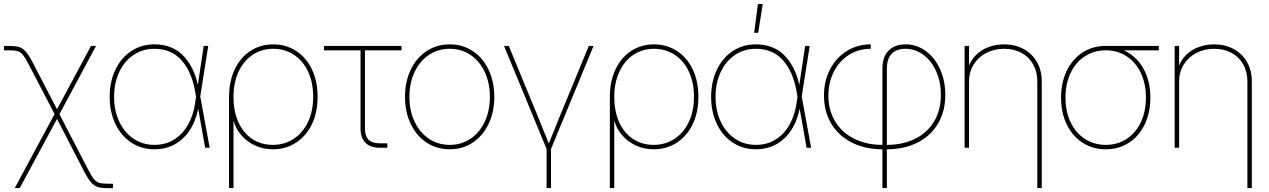

<svg xmlns="http://www.w3.org/2000/svg" viewBox="-20 -748 6423 972"><path d="M261.2 -179.7H275.9L424.8 107.9Q443.8 144.5 456.1 159.2Q468.3 173.8 483.4 178Q498.5 182.1 531.2 182.1H551.8V204.6H531.2Q495.6 204.6 476.6 199.2Q457.5 193.8 441.7 176Q425.8 158.2 405.3 118.7L268.6 -146L80.1 204.1H54.7ZM127 -418.9Q114.7 -442.4 107.4 -454.1Q96.2 -472.2 85.4 -480.5Q74.7 -488.8 61 -491Q47.4 -493.2 20.5 -493.2H0V-515.6H20.5Q56.2 -515.6 75.2 -510.3Q94.2 -504.9 110.1 -487.1Q126 -469.2 146.5 -429.7L268.6 -194.8L440.9 -515.6H466.3L273.4 -156.2H263.7Z M535.2 -257.8Q535.2 -334 564 -394.5Q592.8 -455.1 644.3 -489.3Q695.8 -523.4 761.7 -523.4Q857.4 -523.4 914.3 -459.2Q971.2 -395 987.3 -287.6H993.2V-263.2L1041.5 0H1018.6L967.3 -287.6Q949.7 -385.7 898.4 -443.4Q847.2 -501 761.7 -501Q702.6 -501 656.2 -470Q609.9 -439 583.7 -383.5Q557.6 -328.1 557.6 -257.8Q557.6 -187.5 583.7 -132.1Q609.9 -76.7 656.2 -45.7Q702.6 -14.6 761.7 -14.6Q819.3 -14.6 862.5 -42.2Q905.8 -69.8 932.1 -117.2Q958.5 -164.6 967.3 -223.1L1011.2 -515.6H1034.2L993.2 -256.3V-223.1H987.3Q979.5 -158.2 950.9 -106Q922.4 -53.7 874 -22.9Q825.7 7.8 761.7 7.8Q695.8 7.8 644.3 -26.4Q592.8 -60.5 564 -121.1Q535.2 -181.6 535.2 -257.8Z M1139.6 -257.8Q1139.6 -336.9 1168.5 -397.2Q1197.3 -457.5 1248.3 -490.5Q1299.3 -523.4 1363.3 -523.4Q1427.2 -523.4 1478.5 -490.5Q1529.8 -457.5 1558.8 -397.2Q1587.9 -336.9 1587.9 -257.8Q1587.9 -178.7 1558.6 -118.4Q1529.3 -58.1 1477.5 -25.1Q1425.8 7.8 1361.3 7.8Q1313.5 7.8 1272 -11.2Q1230.5 -30.3 1201.9 -63.2Q1173.3 -96.2 1162.6 -136.7H1162.1V204.1H1139.6ZM1565.4 -257.8Q1565.4 -331.1 1539.3 -386.2Q1513.2 -441.4 1467 -471.2Q1420.9 -501 1363.3 -501Q1304.2 -501 1258.5 -470.2Q1212.9 -439.5 1187.5 -384.3Q1162.1 -329.1 1162.1 -257.8Q1162.1 -184.1 1187 -129.2Q1211.9 -74.2 1257.1 -44.4Q1302.2 -14.6 1361.3 -14.6Q1419.4 -14.6 1465.8 -44.4Q1512.2 -74.2 1538.8 -129.4Q1565.4 -184.6 1565.4 -257.8Z M1902.8 0Q1855.5 0 1830.3 -25.1Q1805.2 -50.3 1805.2 -97.7V-493.2H1620.1V-515.6H2012.7V-493.2H1827.6V-97.7Q1827.6 -59.1 1845.9 -40.8Q1864.3 -22.5 1902.8 -22.5H1940.9V0Z M2030.3 -257.8Q2030.3 -334 2059.1 -394.5Q2087.9 -455.1 2139.4 -489.3Q2190.9 -523.4 2256.8 -523.4Q2322.3 -523.4 2373.5 -489.3Q2424.8 -455.1 2453.6 -394.5Q2482.4 -334 2482.4 -257.8Q2482.4 -181.6 2453.6 -121.1Q2424.8 -60.5 2373.5 -26.4Q2322.3 7.8 2256.8 7.8Q2190.9 7.8 2139.4 -26.4Q2087.9 -60.5 2059.1 -121.1Q2030.3 -181.6 2030.3 -257.8ZM2460 -257.8Q2460 -328.1 2434.1 -383.5Q2408.2 -439 2362.1 -470Q2315.9 -501 2256.8 -501Q2197.8 -501 2151.4 -470Q2105 -439 2078.9 -383.5Q2052.7 -328.1 2052.7 -257.8Q2052.7 -187.5 2078.9 -132.1Q2105 -76.7 2151.4 -45.7Q2197.8 -14.6 2256.8 -14.6Q2315.9 -14.6 2362.1 -45.7Q2408.2 -76.7 2434.1 -132.1Q2460 -187.5 2460 -257.8Z M2531.7 -515.6H2555.7L2700.7 -164.1Q2710.4 -140.1 2720.2 -116Q2730 -91.8 2739.7 -67.4Q2754.4 -32.2 2761.2 -14.6H2755.4Q2762.2 -32.2 2776.9 -67.4Q2796.9 -118.7 2815.9 -164.1L2960.9 -515.6H2984.9L2767.6 10.7H2749ZM2747.1 -3.9H2769.5V204.1H2747.1Z M3067.4 -257.8Q3067.4 -336.9 3096.2 -397.2Q3125 -457.5 3176 -490.5Q3227.1 -523.4 3291 -523.4Q3355 -523.4 3406.2 -490.5Q3457.5 -457.5 3486.6 -397.2Q3515.6 -336.9 3515.6 -257.8Q3515.6 -178.7 3486.3 -118.4Q3457 -58.1 3405.3 -25.1Q3353.5 7.8 3289.1 7.8Q3241.2 7.8 3199.7 -11.2Q3158.2 -30.3 3129.6 -63.2Q3101.1 -96.2 3090.3 -136.7H3089.8V204.1H3067.4ZM3493.2 -257.8Q3493.2 -331.1 3467 -386.2Q3440.9 -441.4 3394.8 -471.2Q3348.6 -501 3291 -501Q3231.9 -501 3186.3 -470.2Q3140.6 -439.5 3115.2 -384.3Q3089.8 -329.1 3089.8 -257.8Q3089.8 -184.1 3114.7 -129.2Q3139.6 -74.2 3184.8 -44.4Q3230 -14.6 3289.1 -14.6Q3347.2 -14.6 3393.6 -44.4Q3439.9 -74.2 3466.6 -129.4Q3493.2 -184.6 3493.2 -257.8Z M3580.1 -257.8Q3580.1 -334 3608.9 -394.5Q3637.7 -455.1 3689.2 -489.3Q3740.7 -523.4 3806.6 -523.4Q3902.3 -523.4 3959.2 -459.2Q4016.1 -395 4032.2 -287.6H4038.1V-263.2L4086.4 0H4063.5L4012.2 -287.6Q3994.6 -385.7 3943.4 -443.4Q3892.1 -501 3806.6 -501Q3747.6 -501 3701.2 -470Q3654.8 -439 3628.7 -383.5Q3602.5 -328.1 3602.5 -257.8Q3602.5 -187.5 3628.7 -132.1Q3654.8 -76.7 3701.2 -45.7Q3747.6 -14.6 3806.6 -14.6Q3864.3 -14.6 3907.5 -42.2Q3950.7 -69.8 3977.1 -117.2Q4003.4 -164.6 4012.2 -223.1L4056.2 -515.6H4079.1L4038.1 -256.3V-223.1H4032.2Q4024.4 -158.2 3995.8 -106Q3967.3 -53.7 3918.9 -22.9Q3870.6 7.8 3806.6 7.8Q3740.7 7.8 3689.2 -26.4Q3637.7 -60.5 3608.9 -121.1Q3580.1 -181.6 3580.1 -257.8ZM3816.9 -727.5H3841.3L3818.4 -582H3797.9Z M4447.3 -399.9Q4447.3 -461.9 4479.2 -492.7Q4511.2 -523.4 4564 -523.4Q4620.1 -523.4 4666.3 -490Q4712.4 -456.5 4739 -397.9Q4765.6 -339.4 4765.6 -268.1Q4765.6 -184.1 4728.3 -121.6Q4690.9 -59.1 4623.8 -25.6Q4556.6 7.8 4469.7 7.8H4447.3Q4359.9 7.8 4292.7 -26.1Q4225.6 -60.1 4188.5 -121.8Q4151.4 -183.6 4151.4 -264.2Q4151.4 -337.9 4182.1 -397Q4212.9 -456.1 4266.8 -489.7Q4320.8 -523.4 4388.2 -523.4V-501Q4326.2 -501 4277.1 -469.7Q4228 -438.5 4200.9 -384.3Q4173.8 -330.1 4173.8 -263.7Q4173.8 -189.9 4208 -133.3Q4242.2 -76.7 4304.2 -45.7Q4366.2 -14.6 4447.3 -14.6H4469.7Q4550.3 -14.6 4612.3 -45.2Q4674.3 -75.7 4708.7 -132.8Q4743.2 -189.9 4743.2 -268.1Q4743.2 -333.5 4719.5 -386.7Q4695.8 -439.9 4654.5 -470.5Q4613.3 -501 4563 -501Q4534.7 -501 4513.7 -490.5Q4492.7 -480 4481.2 -457.5Q4469.7 -435.1 4469.7 -399.9V204.1H4447.3Z M4885.7 0H4863.3V-515.6H4885.7V-398.4H4879.9Q4891.1 -439 4918.5 -467Q4945.8 -495.1 4983.4 -509.3Q5021 -523.4 5063.5 -523.4Q5118.7 -523.4 5162.1 -499.8Q5205.6 -476.1 5229.7 -433.6Q5253.9 -391.1 5253.9 -335.9V204.1H5231.4V-335.9Q5231.4 -384.8 5210.2 -422.4Q5189 -460 5150.9 -480.5Q5112.8 -501 5063.5 -501Q5013.2 -501 4972.7 -479.7Q4932.1 -458.5 4908.9 -420.7Q4885.7 -382.8 4885.7 -335.9Z M5351.6 -253.9Q5351.6 -330.1 5380.4 -389.6Q5409.2 -449.2 5460.7 -482.4Q5512.2 -515.6 5578.1 -515.6H5846.7V-493.2H5638.7H5578.1Q5519 -493.2 5472.4 -463.1Q5425.8 -433.1 5399.9 -378.7Q5374 -324.2 5374 -253.9Q5374 -183.6 5399.9 -129.2Q5425.8 -74.7 5472.4 -44.7Q5519 -14.6 5578.1 -14.6Q5637.2 -14.6 5683.3 -44.7Q5729.5 -74.7 5755.4 -129.2Q5781.2 -183.6 5781.2 -253.9Q5781.2 -324.2 5755.4 -378.7Q5729.5 -433.1 5683.3 -463.1Q5637.2 -493.2 5578.1 -493.2V-511.7Q5644 -511.7 5695.3 -479.2Q5746.6 -446.8 5775.1 -388.2Q5803.7 -329.6 5803.7 -253.9Q5803.7 -177.7 5775.1 -118.2Q5746.6 -58.6 5695.1 -25.4Q5643.6 7.8 5578.1 7.8Q5512.2 7.8 5460.7 -25.4Q5409.2 -58.6 5380.4 -118.2Q5351.6 -177.7 5351.6 -253.9Z M5949.2 0H5926.8V-515.6H5949.2V-398.4H5943.4Q5954.6 -439 5981.9 -467Q6009.3 -495.1 6046.9 -509.3Q6084.5 -523.4 6127 -523.4Q6182.1 -523.4 6225.6 -499.8Q6269 -476.1 6293.2 -433.6Q6317.4 -391.1 6317.4 -335.9V204.1H6294.9V-335.9Q6294.9 -384.8 6273.7 -422.4Q6252.4 -460 6214.4 -480.5Q6176.3 -501 6127 -501Q6076.7 -501 6036.1 -479.7Q5995.6 -458.5 5972.4 -420.7Q5949.2 -382.8 5949.2 -335.9Z"/></svg>

Font: Intratopia Thin
Style: Regular
Weight: 100
Designer: Rasmus Andersson
Foundry: rsms
Version: Version 3.000;Glyphs 3.2.3 (3260)